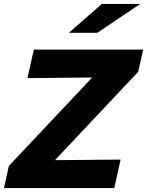

<svg xmlns="http://www.w3.org/2000/svg" viewBox="-47 -951 744 971"><path d="M-27 0 -2 -112 419 -559 92 -556 124 -700H677L652 -588L231 -141L563 -144L531 0ZM468 -931H662L445 -785H301Z"/></svg>

Font: Red Hat Text
Style: Bold Italic
Weight: 700
Italic angle: -12°
Designer: Pentagram / MCKL
Foundry: Pentagram / MCKL
Version: Version 1.003; Red Hat Text Bold Italic